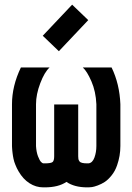

<svg xmlns="http://www.w3.org/2000/svg" viewBox="-20 -788 565 820"><path d="M456.5 -500Q490.7 -429.7 494.1 -342.8V-164.6Q494.1 -122.1 480 -82Q471.7 -57.6 456.8 -39.1Q441.9 -20.5 427.7 -11.2Q413.6 -2 397.7 3.9Q381.8 9.8 372.8 11Q363.8 12.2 357.9 12.2H352.5Q297.9 12.2 263.7 -11.2Q229.5 12.2 170.9 12.2H165Q133.3 12.2 106 -5.4Q78.6 -22.9 59.6 -55.7Q55.2 -63 51.8 -70.1Q48.3 -77.1 45.7 -84.2Q43 -91.3 41 -96.9Q39.1 -102.5 37.6 -110.1Q36.1 -117.7 35.4 -121.8Q34.7 -126 33.7 -133.8Q32.7 -141.6 32.5 -144.3Q32.2 -147 31.7 -155Q31.2 -163.1 31.2 -164.1V-342.8Q31.2 -420.9 69.3 -500H191.9Q169.9 -480 151.9 -432.4Q133.8 -384.8 133.8 -342.8V-164.1Q135.3 -138.7 142.3 -120.4Q149.4 -102.1 155.5 -96.2Q161.6 -90.3 165 -90.3H170.9Q198.2 -90.3 204.8 -96.2Q211.4 -102.1 211.4 -120.6V-341.8H314V-120.6Q314 -112.8 314.9 -108.4Q315.9 -104 319.3 -99.1Q322.8 -94.2 331.1 -92.3Q339.4 -90.3 352.5 -90.3H357.9Q375 -92.3 383.3 -115Q391.6 -137.7 391.6 -164.6V-342.8Q389.2 -397.5 370.4 -440.7Q351.6 -483.9 333.5 -500ZM231.4 -569.3 162.6 -635.3 288.1 -768.1 356.9 -702.1Z"/></svg>

Font: Anka/Coder Condensed
Style: Bold
Weight: 700
Width: 4
Monospace: yes
Version: Version 001.100